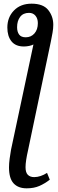

<svg xmlns="http://www.w3.org/2000/svg" viewBox="-20 -785 318 1045"><path d="M125 240Q79 240 54 213Q29 186 29 126Q29 105 32.5 78.5Q36 52 40 30L162 -543Q153 -538 138.5 -535Q124 -532 110 -532Q65 -532 42.5 -560Q20 -588 20 -635Q20 -691 56 -728Q92 -765 152 -765Q215 -765 242.5 -730.5Q270 -696 270 -650Q270 -630 266 -607.5Q262 -585 257 -560L132 36Q126 62 122.5 85Q119 108 119 125Q119 154 131.5 166.5Q144 179 166 179Q183 179 201 173Q219 167 236 156L251 193Q224 214 194.5 227Q165 240 125 240ZM120 -582Q149 -582 167.5 -603Q186 -624 186 -659Q186 -684 173 -699.5Q160 -715 138 -715Q106 -715 89.5 -693Q73 -671 73 -637Q73 -612 84 -597Q95 -582 120 -582Z"/></svg>

Font: Noto Serif SemiCondensed
Style: Italic
Weight: 400
Width: 4
Italic angle: -12°
Designer: Monotype Design Team
Foundry: Monotype Imaging Inc.
Version: Version 2.013